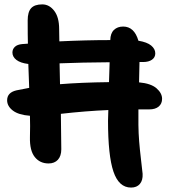

<svg xmlns="http://www.w3.org/2000/svg" viewBox="-20 -784 763 867"><path d="M199.2 -45.9Q160.2 -45.9 137 -75Q113.8 -104 115.2 -164.1Q116.7 -216.8 115.2 -261.2Q63.5 -265.1 37.8 -284.9Q12.2 -304.7 12.2 -331.1Q12.2 -366.2 54.2 -376Q100.1 -385.3 111.8 -387.2Q109.9 -456.5 107.9 -495.1Q72.3 -499.5 54.2 -513.4Q36.1 -527.3 36.1 -546.9Q36.1 -562 47.1 -572.5Q58.1 -583 80.1 -585Q84.5 -585.4 93 -585.9Q101.6 -586.4 106 -586.9Q105 -620.1 105 -691.9Q105 -730 120.6 -747.1Q136.2 -764.2 170.9 -764.2Q202.6 -764.2 224.9 -735.1Q247.1 -706.1 247.1 -652.8Q247.1 -615.2 248 -597.2Q368.2 -603 478 -603Q478.5 -633.3 494.4 -648.7Q510.3 -664.1 536.1 -664.1Q586.4 -664.1 605 -600.1Q644 -593.8 662.6 -578.4Q681.2 -563 681.2 -543Q681.2 -524.9 666.3 -514.4Q651.4 -503.9 626 -503.9H609.9Q609.9 -473.6 607.9 -412.1Q661.6 -407.2 686.8 -385.3Q711.9 -363.3 711.9 -337.9Q711.9 -315.9 696.8 -303Q681.6 -290 653.8 -290H605V-220.2Q605.5 -181.6 608.4 -145.5Q611.3 -109.4 616.7 -63.7Q622.1 -18.1 624 1Q625.5 30.3 611.6 46.6Q597.7 63 571.8 63Q516.6 63 492.2 -9.3Q467.8 -81.5 467.8 -238.8Q467.8 -247.1 468.5 -263.2Q469.2 -279.3 469.2 -287.1Q366.2 -282.7 254.9 -270Q256.8 -166.5 256.8 -109.9Q256.8 -79.6 241.5 -62.7Q226.1 -45.9 199.2 -45.9ZM249 -498Q249.5 -482.4 250 -450.7Q250.5 -418.9 251 -403.8Q346.2 -411.6 472.2 -413.1Q473.6 -459.5 475.1 -502.9Q348.6 -502 249 -498Z"/></svg>

Font: Shantell Sans Irregular
Style: Regular
Weight: 600
Designer: Stephen Nixon, Anya Danilova, Shantell Martin
Foundry: Arrow Type
Version: Version 1.006;[9816181b4]